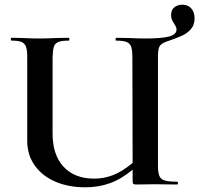

<svg xmlns="http://www.w3.org/2000/svg" viewBox="-20 -786 849 818"><path d="M653 -544V-81Q653 -51 659 -36.5Q665 -22 682 -17Q699 -12 735 -12Q738 -12 738 -6Q738 0 735 0L637 -1L561 0Q550 0 547.5 -3Q545 -6 545 -19V-63Q497 -23 448.5 -5.5Q400 12 343 12Q272 12 216 -12Q160 -36 128 -81Q96 -126 96 -186V-544Q96 -573 90.5 -587.5Q85 -602 71 -607.5Q57 -613 29 -613Q26 -613 26 -619Q26 -625 29 -625L78 -624Q120 -622 149 -622Q175 -622 221 -624L271 -625Q275 -625 275.5 -619Q276 -613 273 -613Q243 -613 228.5 -607Q214 -601 209.5 -587Q205 -573 204 -542V-221Q203 -128 250 -76.5Q297 -25 381 -25Q424 -25 463 -40.5Q502 -56 545 -92L544 -542Q544 -572 539 -586.5Q534 -601 519.5 -607Q505 -613 474 -613Q472 -613 472 -617Q472 -620 473 -622Q474 -624 475 -625L528 -624Q572 -622 598 -622Q669 -622 700.5 -630.5Q732 -639 732 -660Q732 -667 729 -673Q726 -679 722 -685Q715 -696 712 -703.5Q709 -711 709 -722Q709 -744 723 -755Q737 -766 757 -766Q781 -766 795 -750Q809 -734 809 -708Q809 -680 793.5 -662Q778 -644 754.5 -633.5Q731 -623 690 -609Q667 -601 660 -589Q653 -577 653 -544Z"/></svg>

Font: Cormorant Upright
Style: Bold
Weight: 700
Designer: Christian Thalmann (Catharsis Fonts)
Foundry: Catharsis Fonts
Version: Version 3.302